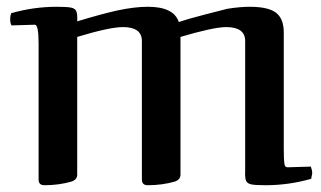

<svg xmlns="http://www.w3.org/2000/svg" viewBox="-20 -534 949 567"><path d="M343 -454Q399 -454 399 -413V-4Q399 13 416 13Q459 13 497 2Q513 -4 513 -18V-425Q611 -454 648 -454Q704 -454 704 -413V-30Q703 -9 706.5 -0.5Q710 8 722 10.5Q734 13 764 13Q833 13 899 -6L900 -12Q902 -20 902 -23Q902 -31 898 -42L829 -40Q821 -40 820 -50Q818 -62 818 -95V-438Q818 -479 795 -496.5Q772 -514 717 -514Q689 -514 651 -508Q639 -505 581 -490Q531 -477 508 -469Q493 -514 417 -514Q377 -514 326 -503Q281 -493 208 -471Q209 -492 205.5 -500.5Q202 -509 190 -511.5Q178 -514 148 -514Q79 -514 13 -495Q10 -486 10 -478Q10 -466 14 -459L83 -461Q94 -461 94 -406V-4Q94 13 111 13Q154 13 192 2Q208 -4 208 -18V-425Q304 -454 343 -454Z"/></svg>

Font: Federant
Style: Regular
Weight: 400
Designer: Olexa M. Volochay, Alexei Vanyashin, Otto Ludwig Naegele
Foundry: Cyreal (www.cyreal.org)
Version: Version 1.011; ttfautohint (v1.4.1)